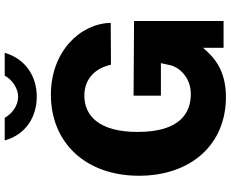

<svg xmlns="http://www.w3.org/2000/svg" viewBox="-102 -867 979 815"><g transform="rotate(-90 387.5 -459.5)"><path d="M571 -929H474C457 -897 419 -872 385 -872C346 -872 312 -898 295 -929H199C224 -838 300 -793 385 -793C472 -793 545 -841 571 -929ZM383 10C501 10 555 -44 592 -87V0H706V-380L389 -382V-266H527L519 -230C511 -188 466 -139 396 -139C318 -139 235 -182 235 -365C235 -529 304 -591 389 -591C462 -591 507 -542 520 -478L698 -479C695 -609 576 -733 393 -733C190 -733 49 -586 49 -359C49 -139 181 10 383 10Z"/></g></svg>

Font: United Sans ExtraBold
Style: Regular
Weight: 800
Designer: Pablo Impallari, Rodrigo Fuenzalida (Modified by Dan O. Williams)
Version: Version 1.000;PS 001.000;hotconv 1.0.88;makeotf.lib2.5.64775